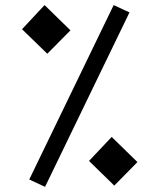

<svg xmlns="http://www.w3.org/2000/svg" viewBox="-20 -723 626 753"><path d="M156.7 9.8 94.7 -19 425.8 -703.1 487.8 -674.3ZM428.2 4.9 329.1 -91.8 418 -186 519 -87.4ZM165.5 -512.2 66.4 -608.4 154.8 -703.1 256.3 -604Z"/></svg>

Font: Cascadia Code PL SemiLight
Style: Regular
Weight: 350
Monospace: yes
Designer: Aaron Bell
Foundry: Saja Typeworks
Version: Version 2404.023; ttfautohint (v1.8.4)